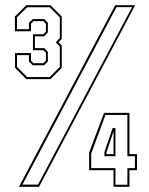

<svg xmlns="http://www.w3.org/2000/svg" viewBox="-20 -720 573 740"><path d="M81.5 -415 38 -458.5V-515.5H99.5V-486.5L109 -476.5H147L157 -486.5V-517L147 -526.5H107V-588H147L157 -599V-628.5L147 -638.5H109L99.5 -628.5V-599.5H37.5V-656.5L81.5 -700H174.5L218 -656.5V-570L205.5 -557.5L218 -544.5V-458.5L174.5 -415ZM85 -423H171.5L210.5 -462V-541L195 -557L210.5 -573.5V-653L171.5 -692H85L45.5 -653V-607.5H91.5V-632L106 -646.5H150.5L164.5 -632V-595.5L150.5 -580H114.5V-534.5H150.5L164.5 -520V-483L150.5 -468.5H106L91.5 -483V-507.5H45.5V-462ZM53 0 424 -700H501L130.5 0ZM66.5 -8.5H126.5L489 -692.5H429ZM417.5 0V-64H323.5V-132L381 -285H479V-126H508V-64H479V0ZM390.5 -126H417.5V-218H419L390.5 -132.5ZM425 -8H471V-72H500V-118H471V-277H386.5L331.5 -128V-72H425ZM382.5 -118V-134L414 -226.5H425V-118Z"/></svg>

Font: Tourney Thin Thin
Style: Regular
Weight: 250
Version: Version 1.015